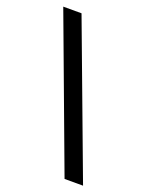

<svg xmlns="http://www.w3.org/2000/svg" viewBox="-137 -782 645 849"><g transform="rotate(20 186.0 -357.0)"><path d="M96 -714H10L276 0H363Z"/></g></svg>

Font: Noto Sans Kayah Li
Style: Regular
Weight: 400
Designer: Monotype Design Team, Sérgio Martins
Foundry: Monotype Imaging Inc.
Version: Version 2.002